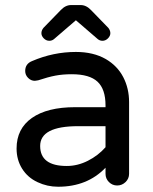

<svg xmlns="http://www.w3.org/2000/svg" viewBox="-20 -709 589 740"><path d="M125 -6.8Q86.9 -24.4 65.4 -58.6Q43.9 -92.8 43.9 -136.7Q43.9 -212.9 103 -254.4Q162.1 -295.9 269.5 -295.9H386.7V-302.7Q386.7 -365.2 356 -394Q325.2 -422.9 256.8 -422.9Q221.7 -422.9 193.4 -417.5Q165 -412.1 127 -399.4L114.3 -397.5Q99.6 -397.5 88.4 -408.7Q77.1 -419.9 77.1 -435.5Q77.1 -462.9 103.5 -473.6Q185.5 -508.8 272.5 -508.8Q339.8 -508.8 387.7 -481.4Q432.6 -455.1 455.1 -411.6Q477.5 -368.2 477.5 -315.4V-39.1Q477.5 -20.5 463.9 -7.3Q450.2 5.9 431.6 5.9Q413.1 5.9 399.9 -7.3Q386.7 -20.5 386.7 -39.1V-62.5Q316.4 10.7 204.1 10.7Q162.1 10.7 125 -6.8ZM386.7 -141.6V-222.7H281.2Q134.8 -222.7 134.8 -146.5Q134.8 -69.3 237.3 -69.3Q279.3 -69.3 318.8 -89.4Q358.4 -109.4 386.7 -141.6ZM139.6 -581.1Q139.6 -591.8 147.5 -601.6L213.9 -669.9Q232.4 -689.5 253.9 -689.5H291Q312.5 -689.5 331.1 -669.9L397.5 -601.6Q405.3 -591.8 405.3 -581.1Q405.3 -570.3 396 -561Q386.7 -551.8 375 -551.8Q364.3 -551.8 356.4 -558.6L272.5 -630.9L188.5 -558.6Q180.7 -551.8 169.9 -551.8Q158.2 -551.8 148.9 -561Q139.6 -570.3 139.6 -581.1Z"/></svg>

Font: jf-openhuninn-2.1
Style: Regular
Weight: 400
Designer: [Kosugi Maru]
Designed by MOTOYA      

[Varela Round]
Joe Prince (Latin component); Avraham Cornfeld (Hebrew component)
Foundry: justfont Co., Ltd.
Version: 2.1